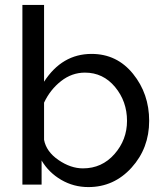

<svg xmlns="http://www.w3.org/2000/svg" viewBox="-20 -750 663 780"><path d="M149 -98V0H71V-730H159V-418Q232 -531 352 -531Q455 -531 520.5 -450Q586 -369 586 -259Q586 -148 514.5 -69Q443 10 339 10Q279 10 228.5 -19.5Q178 -49 149 -98ZM496 -259Q496 -338 447.5 -396.5Q399 -455 325 -455Q272 -455 228 -420.5Q184 -386 159 -333V-182Q168 -134 217.5 -100Q267 -66 317 -66Q394 -66 445 -124Q496 -182 496 -259Z"/></svg>

Font: Raleway-v4020 Medium
Style: Regular
Weight: 500
Designer: Matt McInerney, Pablo Impallari, Rodrigo Fuenzalida
Foundry: Matt McInerney, Pablo Impallari, Rodrigo Fuenzalida
Version: Version 4.020;PS 004.020;hotconv 1.0.88;makeotf.lib2.5.64775